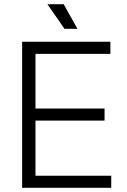

<svg xmlns="http://www.w3.org/2000/svg" viewBox="-20 -900 607 920"><path d="M86 0V-700H509V-642H150V-380H481V-322H150V-58H513V0ZM289 -762 207 -880H285L351 -762Z"/></svg>

Font: Space Grotesk Light
Style: Regular
Weight: 300
Designer: Florian Karsten
Foundry: Florian Karsten
Version: Version 2.000